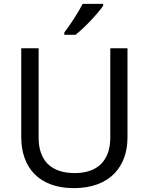

<svg xmlns="http://www.w3.org/2000/svg" viewBox="-20 -964 771 994"><path d="M514 -934V-944H408C385 -899 342 -833 313 -796V-784H371C418 -820 489 -897 514 -934ZM640 -252V-714H551V-252C551 -144 496 -68 367 -68C242 -68 180 -135 180 -251V-714H90V-254C90 -95 184 10 362 10C551 10 640 -104 640 -252Z"/></svg>

Font: Noto Sans Arabic
Style: Regular
Weight: 400
Designer: Monotype Design Team, Nadine Chahine, Nizar Qandah and Khaled Hosny
Foundry: Monotype Imaging Inc.
Version: Version 2.012